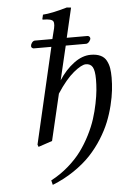

<svg xmlns="http://www.w3.org/2000/svg" viewBox="-60 -741 650 1000"><g transform="rotate(-5 264.5 -241.0)"><path d="M137.2 -501Q125 -503.9 125 -514.2Q125 -522 131.1 -530.8Q137.2 -539.6 146 -541H238.8L248 -578.1Q259.8 -618.2 252.2 -632.1Q244.6 -646 200.2 -646Q195.8 -646 195.8 -648.9L201.2 -671.9Q245.6 -674.3 328.1 -698.2L350.1 -695.8L314 -541H422.9Q428.7 -540.5 432.4 -536.4Q436 -532.2 436 -527.8Q436 -520.5 429 -511.5Q421.9 -502.4 413.1 -501H305.2L263.2 -323.2Q297.4 -376 341.6 -408.9Q385.7 -441.9 430.2 -441.9Q460.9 -441.9 481.4 -432.1Q502 -422.4 512 -403.3Q522 -384.3 525.4 -363.5Q528.8 -342.8 528.8 -314Q528.8 -282.2 524.9 -247.8Q521 -213.4 510.5 -170.2Q500 -127 483.4 -85.4Q466.8 -43.9 439 0.5Q411.1 44.9 375.5 83Q339.8 121.1 288.1 156.2Q236.3 191.4 174.8 215.8L168.9 191.9Q218.3 166 259.5 130.1Q300.8 94.2 328.6 56.4Q356.4 18.6 378.4 -24.9Q400.4 -68.4 412.8 -107.4Q425.3 -146.5 433.3 -186.5Q441.4 -226.6 444.1 -256.1Q446.8 -285.6 446.8 -312Q446.8 -357.9 436 -376.5Q425.3 -395 400.9 -395Q378.4 -395 336.4 -360.6Q294.4 -326.2 248 -254.9L190.9 -12.2L118.2 12.2L113.8 0L230 -501Z"/></g></svg>

Font: Common Serif News
Style: Italic
Weight: 450
Italic angle: -12°
Designer: Philipp H. Poll, Khaled Hosny
Foundry: Stefan Peev, Context Ltd.
Version: Version 1.026